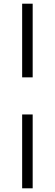

<svg xmlns="http://www.w3.org/2000/svg" viewBox="-20 -810 297 1040"><path d="M157 -391H100V-790H157ZM100 -190H157V210H100Z"/></svg>

Font: Georama Extended Light
Style: Regular
Weight: 300
Width: 7
Designer: Jean-Baptiste Levee
Foundry: Production Type
Version: Version 1.000